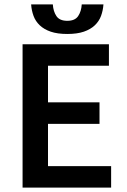

<svg xmlns="http://www.w3.org/2000/svg" viewBox="-20 -856 578 876"><path d="M83 0V-654H477V-556H199V-389H434V-291H199V-98H487V0ZM287 -701Q242 -701 211.5 -711.5Q181 -722 161.5 -740.5Q142 -759 133 -783.5Q124 -808 122 -836H221Q223 -804 237.5 -782.5Q252 -761 287 -761Q322 -761 336.5 -782.5Q351 -804 353 -836H452Q450 -808 441 -783.5Q432 -759 412.5 -740.5Q393 -722 362.5 -711.5Q332 -701 287 -701Z"/></svg>

Font: TT Toshiba Sans Medium
Style: Regular
Weight: 500
Designer: Paul D. Hunt
Foundry: Toshiba Corporation
Version: Version 2.020;PS 2.000;hotconv 1.0.86;makeotf.lib2.5.63406